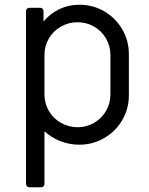

<svg xmlns="http://www.w3.org/2000/svg" viewBox="-20 -599 630 812"><path d="M90 179V-552Q90 -558 94 -562Q98 -566 104 -566H150Q156 -566 160 -562Q164 -558 164 -552V-508Q192 -542 231.5 -560.5Q271 -579 316 -579Q373 -579 421 -551Q469 -523 497 -475Q525 -427 525 -370V-196Q525 -139 497 -91Q469 -43 420.5 -15Q372 13 315 13Q274 13 235.5 -2Q197 -17 168 -44V179Q168 185 164 189Q160 193 154 193H104Q98 193 94 189Q90 185 90 179ZM447 -200V-366Q447 -404 428.5 -436Q410 -468 378 -486.5Q346 -505 308 -505Q270 -505 237.5 -486.5Q205 -468 186.5 -436Q168 -404 168 -366V-200Q168 -162 186.5 -130Q205 -98 237.5 -79.5Q270 -61 308 -61Q346 -61 378 -79.5Q410 -98 428.5 -130Q447 -162 447 -200Z"/></svg>

Font: Miriam Libre
Style: Regular
Weight: 400
Designer: Michal Sahar
Foundry: Hagilda
Version: Version 1.001